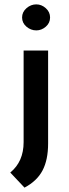

<svg xmlns="http://www.w3.org/2000/svg" viewBox="-20 -654 314 878"><path d="M27 135Q88 85 88 -4V-423H200V2Q200 77 174.5 125.5Q149 174 92 204ZM146 -634Q170 -634 189.5 -616.5Q209 -599 209 -574Q209 -549 189.5 -532Q170 -515 146 -515Q121 -515 101 -532Q81 -549 81 -574Q81 -599 101 -616.5Q121 -634 146 -634Z"/></svg>

Font: Josefin Sans SemiBold
Style: Regular
Weight: 600
Designer: Santiago Orozco
Foundry: Typemade
Version: Version 2.000